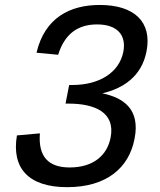

<svg xmlns="http://www.w3.org/2000/svg" viewBox="-20 -762 660 794"><path d="M392.5 -741.5C269.5 -741.5 165 -688.5 131 -544L220.5 -535.5C248 -624 304 -661 381.5 -661C464 -661 503.5 -618 490 -547.5C473 -462.5 392 -410.5 279 -410.5H266L251 -333.5H264C372.5 -333.5 457.5 -297 437.5 -193.5C423.5 -120 366.5 -69.5 268 -69.5C179 -69.5 137.5 -115.5 145 -210.5L50 -202C27 -66.5 98 12 257.5 12C420.5 12 513.5 -67.5 536.5 -188.5C561 -312 488.5 -358.5 403 -376C487.5 -396 565.5 -444 586 -550C609.5 -671.5 535.5 -741.5 392.5 -741.5Z"/></svg>

Font: Monaspace Neon
Style: Italic
Weight: 400
Italic angle: -11°
Designer: Riley Cran & the Lettermatic Team
Foundry: Lettermatic
Version: Version 1.200 (Monaspace Neon)